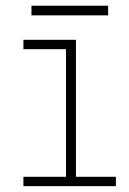

<svg xmlns="http://www.w3.org/2000/svg" viewBox="-20 -636 440 656"><path d="M60 0V-32H205.5V-468H60V-500H239.5V-32H376V0ZM87.5 -583.5V-616.5H349.5V-583.5Z"/></svg>

Font: Trispace SemiCondensed Thin
Style: Regular
Weight: 100
Width: 4
Designer: Tyler Finck
Foundry: Etcetera Type Company
Version: Version 1.210; ttfautohint (v1.8.3)